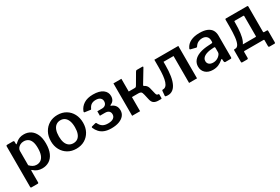

<svg xmlns="http://www.w3.org/2000/svg" viewBox="72 -1547 3965 2719"><g transform="rotate(-30 2054.0 -187.5)"><path d="M174 -530Q193 -530 193 -512V-478Q193 -471 197 -470.5Q201 -470 206 -475Q221 -489 240.5 -504Q260 -519 288 -529.5Q316 -540 356 -540Q416 -540 463 -510.5Q510 -481 538 -421.5Q566 -362 566 -271Q566 -177 538 -114.5Q510 -52 460.5 -21Q411 10 347 10Q306 10 272 -3Q238 -16 211 -41Q201 -50 197 -49Q193 -48 193 -35V149Q193 165 179 165H77Q63 165 63 149V-510Q63 -521 67 -525.5Q71 -530 83 -530H174ZM193 -130Q216 -105 242.5 -90Q269 -75 302 -75Q342 -75 371.5 -95.5Q401 -116 417.5 -159.5Q434 -203 434 -272Q434 -340 417.5 -380Q401 -420 371.5 -437.5Q342 -455 306 -455Q273 -455 247.5 -441.5Q222 -428 207.5 -407Q193 -386 193 -363V-130Z M904 10Q826 10 767 -25Q708 -60 674.5 -121.5Q641 -183 641 -262Q641 -345 675.5 -407.5Q710 -470 769.5 -505Q829 -540 905 -540Q984 -540 1043 -504.5Q1102 -469 1135 -406.5Q1168 -344 1168 -263Q1168 -183 1134.5 -121.5Q1101 -60 1042 -25Q983 10 904 10ZM905 -79Q948 -79 977 -100.5Q1006 -122 1021 -163.5Q1036 -205 1036 -265Q1036 -326 1020.5 -368Q1005 -410 976 -432Q947 -454 905 -454Q864 -454 834 -432Q804 -410 788.5 -368Q773 -326 773 -265Q773 -205 788.5 -163.5Q804 -122 834 -100.5Q864 -79 905 -79Z M1480 8Q1413 8 1366.5 -10Q1320 -28 1290.5 -60.5Q1261 -93 1244 -133Q1238 -150 1253 -154L1311 -169Q1325 -173 1330 -161Q1352 -117 1384.5 -96.5Q1417 -76 1470 -76Q1529 -76 1559 -98Q1589 -120 1589 -158Q1589 -192 1567.5 -210.5Q1546 -229 1506 -229H1423V-302H1501Q1535 -302 1556.5 -322Q1578 -342 1578 -378Q1578 -412 1553 -432.5Q1528 -453 1482 -453Q1441 -453 1412.5 -436Q1384 -419 1365 -378Q1360 -364 1352 -367L1260 -380Q1254 -381 1252 -385.5Q1250 -390 1253 -401Q1277 -464 1335.5 -501.5Q1394 -539 1487 -539Q1591 -539 1646 -498Q1701 -457 1700 -392Q1700 -355 1683.5 -328Q1667 -301 1632 -287Q1625 -284 1624.5 -279.5Q1624 -275 1631 -272Q1670 -258 1692.5 -228Q1715 -198 1715 -150Q1715 -102 1686 -66.5Q1657 -31 1604.5 -11.5Q1552 8 1480 8Z M1818 0V-530H1948V-322H2066L2115 -294Q2166 -291 2194.5 -270.5Q2223 -250 2233 -211L2257 -112Q2262 -92 2270.5 -85.5Q2279 -79 2291 -79Q2303 -79 2303 -68V-11Q2303 -5 2300.5 -2.5Q2298 0 2292 0H2249Q2206 0 2177.5 -17.5Q2149 -35 2138 -83L2118 -171Q2109 -211 2095 -221Q2081 -231 2054 -231H1948V0ZM2041 -270V-322Q2060 -322 2066.5 -327.5Q2073 -333 2080 -346L2177 -512Q2182 -520 2187 -525Q2192 -530 2203 -530H2289Q2298 -530 2300.5 -525.5Q2303 -521 2298 -512L2172 -303Q2168 -296 2168 -290.5Q2168 -285 2175 -281Z M2371 -1Q2359 -3 2359 -15L2366 -92Q2368 -105 2379 -105Q2408 -103 2428.5 -121.5Q2449 -140 2462 -178Q2475 -216 2481 -273Q2487 -330 2487 -406V-530H2879V0H2749V-440H2585V-383Q2585 -287 2573 -211.5Q2561 -136 2535 -85.5Q2509 -35 2468.5 -13Q2428 9 2371 -1Z M3303 -55Q3270 -25 3229.5 -7.5Q3189 10 3138 10Q3062 10 3018 -30.5Q2974 -71 2974 -136Q2974 -191 3007 -231.5Q3040 -272 3103 -295Q3166 -318 3255 -322L3305 -325Q3310 -326 3315.5 -329Q3321 -332 3321 -340V-363Q3321 -407 3295 -431.5Q3269 -456 3222 -456Q3188 -456 3157.5 -440.5Q3127 -425 3105 -390Q3101 -384 3097.5 -382Q3094 -380 3085 -382L3001 -403Q2996 -405 2994 -409Q2992 -413 2997 -425Q3024 -482 3083 -511Q3142 -540 3228 -540Q3305 -540 3353 -519Q3401 -498 3423 -460.5Q3445 -423 3445 -372V-20Q3445 -9 3441.5 -4.5Q3438 0 3428 0H3343Q3334 0 3329.5 -7Q3325 -14 3324 -24L3323 -54Q3320 -71 3303 -55ZM3321 -242Q3321 -260 3306 -259L3265 -256Q3232 -254 3202.5 -246.5Q3173 -239 3150.5 -226.5Q3128 -214 3115 -195.5Q3102 -177 3102 -152Q3102 -118 3126 -98Q3150 -78 3192 -78Q3220 -78 3243 -87Q3266 -96 3283 -110Q3300 -124 3310.5 -139.5Q3321 -155 3321 -171V-242Z M3549 124Q3540 124 3536.5 120Q3533 116 3533 109V-78Q3533 -92 3545 -92H3890Q3899 -92 3899 -101V-430Q3899 -439 3889 -439H3750Q3740 -439 3740 -430L3644 -516Q3644 -530 3656 -530H4001Q4011 -530 4014 -527Q4017 -524 4017 -515V-105Q4017 -92 4028 -92H4076Q4088 -92 4088 -78V109Q4088 116 4084.5 120Q4081 124 4072 124H3996Q3977 124 3977 107V9Q3977 0 3966 0H3655Q3644 0 3644 9V107Q3644 124 3625 124ZM3560 -40 3558 -92Q3591 -92 3610 -129.5Q3629 -167 3636.5 -237Q3644 -307 3644 -404V-516H3740V-402Q3740 -318 3731.5 -249Q3723 -180 3702.5 -131Q3682 -82 3647 -57.5Q3612 -33 3560 -40Z"/></g></svg>

Font: Libre Franklin SemiBold
Style: Regular
Weight: 600
Designer: Pablo Impallari, Rodrigo Fuenzalida, Nhung Nguyen
Foundry: Impallari Type
Version: Version 3.000